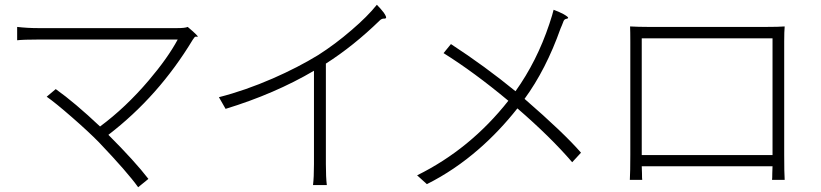

<svg xmlns="http://www.w3.org/2000/svg" viewBox="-20 -769 3448 806"><path d="M560 17Q515 -46 396 -171Q353 -215 282.5 -276.5Q212 -338 176 -363L214 -395Q294 -338 400 -238Q508 -318 604 -431Q684 -525 726 -603H433H140Q79 -603 52 -600V-656Q95 -651 140 -651H724Q757 -651 768 -656Q813 -618 810 -615Q809 -614 805 -615Q800 -616 797 -613Q791 -605 789 -602Q646 -365 435 -203Q546 -92 603 -18Z M1294 8Q1298 -24 1298 -80V-472Q1133 -375 927 -312L899 -361Q1009 -389 1126 -440Q1231 -486 1316 -538Q1388 -584 1455 -642Q1523 -700 1562 -749Q1578 -733 1591 -716Q1604 -697 1600 -693Q1597 -690 1592 -691Q1582 -691 1574 -683Q1464 -576 1348 -502V-291V-80Q1348 -24 1352 8Z M1772 4 1731 -33Q1954 -143 2114 -346Q1970 -466 1842 -546L1873 -584Q2017 -490 2144 -386Q2234 -512 2286 -668Q2300 -710 2304 -728Q2326 -720 2345 -710Q2366 -698 2365 -694Q2364 -691 2358 -690Q2350 -689 2346 -681Q2343 -675 2339 -663Q2335 -653 2333 -649Q2272 -477 2182 -354Q2348 -210 2419 -128L2382 -88Q2291 -194 2152 -314Q2077 -219 1991 -144Q1888 -54 1772 4Z M2624 -14Q2626 -46 2626 -119V-595Q2626 -637 2625 -658Q2661 -656 2701 -656H3197Q3249 -656 3274 -658Q3272 -637 3272 -595V-120Q3272 -42 3274 -14H3221Q3222 -20 3222 -42Q3223 -61 3223 -71H2948H2674Q2674 -61 2675 -42Q2675 -20 2676 -14ZM2674 -118H2948H3223V-608H2674Z"/></svg>

Font: GenSekiGothic TW L
Style: Regular
Weight: 300
Version: Version 1.501;PS 1;hotconv 16.6.51;makeotf.lib2.5.65220